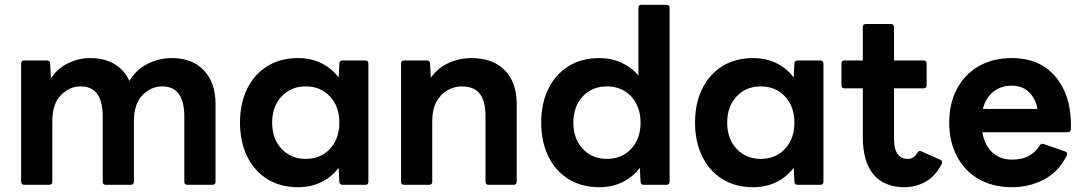

<svg xmlns="http://www.w3.org/2000/svg" viewBox="-20 -770 4510 800"><path d="M81 0Q68 0 68 -13V-505Q68 -518 81 -518H175Q189 -518 189 -505L192 -443Q219 -485 263.5 -506.5Q308 -528 356 -528Q415 -528 456.5 -503.5Q498 -479 519 -433Q547 -480 595 -504Q643 -528 696 -528Q781 -528 829.5 -477Q878 -426 878 -337V-13Q878 0 865 0H761Q748 0 748 -13V-284Q748 -410 656 -410Q610 -410 574 -374Q538 -338 538 -264V-13Q538 0 525 0H421Q408 0 408 -13V-284Q408 -410 316 -410Q270 -410 234 -374Q198 -338 198 -264V-13Q198 0 185 0Z M1222 10Q1148 10 1093.5 -24Q1039 -58 1009.5 -119Q980 -180 980 -259Q980 -339 1009.5 -399.5Q1039 -460 1093.5 -494Q1148 -528 1222 -528Q1276 -528 1319.5 -506.5Q1363 -485 1391 -447L1394 -505Q1394 -518 1408 -518H1502Q1515 -518 1515 -505V-13Q1515 0 1502 0H1408Q1394 0 1394 -13L1391 -71Q1363 -33 1319.5 -11.5Q1276 10 1222 10ZM1254 -108Q1316 -108 1355 -150Q1394 -192 1394 -259Q1394 -326 1355 -368Q1316 -410 1254 -410Q1192 -410 1153 -368Q1114 -326 1114 -259Q1114 -192 1153 -150Q1192 -108 1254 -108Z M1664 0Q1651 0 1651 -13V-505Q1651 -518 1664 -518H1758Q1772 -518 1772 -505L1775 -446Q1804 -487 1849 -507.5Q1894 -528 1944 -528Q2034 -528 2083.5 -477Q2133 -426 2133 -337V-13Q2133 0 2120 0H2016Q2003 0 2003 -13V-284Q2003 -349 1979 -379.5Q1955 -410 1904 -410Q1873 -410 1844.5 -394Q1816 -378 1798.5 -346Q1781 -314 1781 -264V-13Q1781 0 1768 0Z M2477 10Q2403 10 2348.5 -24Q2294 -58 2264.5 -119Q2235 -180 2235 -259Q2235 -339 2264.5 -399.5Q2294 -460 2348.5 -494Q2403 -528 2477 -528Q2528 -528 2570 -508.5Q2612 -489 2640 -455V-737Q2640 -750 2653 -750H2757Q2770 -750 2770 -737V-13Q2770 0 2757 0H2663Q2649 0 2649 -13L2646 -71Q2618 -33 2574.5 -11.5Q2531 10 2477 10ZM2509 -108Q2571 -108 2610 -150Q2649 -192 2649 -259Q2649 -326 2610 -368Q2571 -410 2509 -410Q2447 -410 2408 -368Q2369 -326 2369 -259Q2369 -192 2408 -150Q2447 -108 2509 -108Z M3118 10Q3044 10 2989.5 -24Q2935 -58 2905.5 -119Q2876 -180 2876 -259Q2876 -339 2905.5 -399.5Q2935 -460 2989.5 -494Q3044 -528 3118 -528Q3172 -528 3215.5 -506.5Q3259 -485 3287 -447L3290 -505Q3290 -518 3304 -518H3398Q3411 -518 3411 -505V-13Q3411 0 3398 0H3304Q3290 0 3290 -13L3287 -71Q3259 -33 3215.5 -11.5Q3172 10 3118 10ZM3150 -108Q3212 -108 3251 -150Q3290 -192 3290 -259Q3290 -326 3251 -368Q3212 -410 3150 -410Q3088 -410 3049 -368Q3010 -326 3010 -259Q3010 -192 3049 -150Q3088 -108 3150 -108Z M3749 10Q3665 10 3620 -42.5Q3575 -95 3575 -200V-402H3499Q3486 -402 3486 -415V-505Q3486 -518 3499 -518H3575V-657Q3575 -670 3588 -670H3692Q3705 -670 3705 -657V-518H3828Q3841 -518 3841 -505V-415Q3841 -402 3828 -402H3705V-192Q3705 -108 3763 -108Q3788 -108 3802 -133Q3809 -145 3820 -139L3898 -104Q3911 -98 3902 -83Q3874 -32 3833.5 -11Q3793 10 3749 10Z M4197 10Q4116 10 4057 -24.5Q3998 -59 3966.5 -120Q3935 -181 3935 -259Q3935 -338 3966.5 -398.5Q3998 -459 4057 -493.5Q4116 -528 4197 -528Q4277 -528 4332.5 -491Q4388 -454 4416.5 -387.5Q4445 -321 4442 -232Q4441 -219 4428 -219H4073Q4082 -166 4114 -135.5Q4146 -105 4198 -105Q4276 -105 4312 -164Q4317 -173 4329 -170L4418 -139Q4431 -134 4425 -122Q4391 -54 4330 -22Q4269 10 4197 10ZM4196 -413Q4150 -413 4118.5 -387.5Q4087 -362 4075 -316H4303Q4294 -362 4266 -387.5Q4238 -413 4196 -413Z"/></svg>

Font: LINE Seed Sans
Style: Bold
Weight: 700
Designer: LINE VX Design & Dalton Maag Ltd & Sandoll Inc
Foundry: Dalton Maag Ltd
Version: Version 1.003